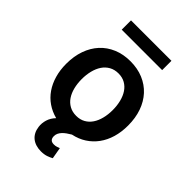

<svg xmlns="http://www.w3.org/2000/svg" viewBox="-269 -833 1147 1147"><g transform="rotate(45 304.0 -260.0)"><path d="M305.4 206.7Q282.7 206.7 263.1 200.6Q243.6 194.6 228.9 182.7Q214.1 170.8 204.9 153.2Q195.7 135.7 192.8 112.9Q188.9 84.2 197.8 55.2Q206.7 26.3 230.1 1.8Q186.4 -9.6 151.6 -33.6Q116.8 -57.5 92.7 -92.7Q68.5 -127.8 55.6 -172.8Q42.6 -217.7 42.6 -270.6Q42.6 -334.2 60.9 -386Q79.2 -437.9 113.3 -475Q147.4 -512.1 195.7 -532.3Q244 -552.6 304 -552.6Q364 -552.6 412.3 -532.3Q460.6 -512.1 494.7 -475Q528.8 -437.9 547.1 -386Q565.3 -334.2 565.3 -270.6Q565.3 -215.9 551.7 -169.7Q538 -123.6 512.1 -88.1Q486.2 -52.6 449.4 -28.8Q412.6 -5 366.1 4.6Q351.2 13.1 338.4 22.4Q325.6 31.6 316.2 41.7Q306.8 51.8 301.5 63Q296.2 74.2 296.2 87.4Q296.2 104.4 304.5 113.6Q312.9 122.9 331.3 122.9Q344.8 122.9 354.9 119.3Q365.1 115.8 372.2 112.9L384.9 185.4Q372.2 192.8 352.3 199.8Q332.4 206.7 305.4 206.7ZM304.7 -92.3Q337.4 -92.3 361.9 -106.2Q386.4 -120 402.5 -144.2Q418.7 -168.3 426.8 -201Q435 -233.7 435 -271Q435 -308.2 426.8 -341.1Q418.7 -373.9 402.5 -398.3Q386.4 -422.6 361.9 -436.6Q337.4 -450.6 304.7 -450.6Q271.7 -450.6 246.8 -436.6Q221.9 -422.6 205.6 -398.3Q189.3 -373.9 181.1 -341.1Q172.9 -308.2 172.9 -271Q172.9 -233.7 181.1 -201Q189.3 -168.3 205.6 -144.2Q221.9 -120 246.8 -106.2Q271.7 -92.3 304.7 -92.3ZM474.8 -648.8H133.2V-727.3H474.8Z"/></g></svg>

Font: Interop SemBd
Style: Regular
Weight: 600
Designer: Rasmus Andersson, Google, Jang Haemin
Foundry: jhaemin
Version: Version 1.008